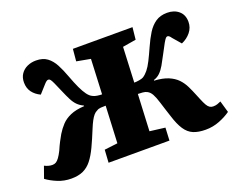

<svg xmlns="http://www.w3.org/2000/svg" viewBox="-115 -916 1395 1132"><g transform="rotate(-20 583.0 -350.0)"><path d="M493 -322Q478 -322 462.5 -321Q447 -320 437 -313Q425 -308 415 -296.5Q405 -285 395 -266.5Q385 -248 374 -221Q350 -162 329 -117.5Q308 -73 285 -44Q262 -15 231.5 -1Q201 13 157 13Q112 13 72 -3.5Q32 -20 4 -41L30 -114Q42 -108 54 -104.5Q66 -101 79 -101Q92 -101 102 -107Q112 -113 122.5 -127.5Q133 -142 145 -166Q157 -194 168 -215Q179 -236 190 -255Q207 -283 229 -306.5Q251 -330 285.5 -345Q320 -360 373 -363L372 -367Q350 -377 334.5 -392.5Q319 -408 306.5 -432.5Q294 -457 280 -490Q263 -530 254 -549.5Q245 -569 239.5 -575.5Q234 -582 227 -582Q221 -582 214.5 -577Q208 -572 201 -564L156 -514Q124 -529 105.5 -554Q87 -579 87 -615Q87 -646 102 -668Q117 -690 142 -701.5Q167 -713 197 -713Q240 -713 267 -693Q294 -673 312.5 -638Q331 -603 347 -559Q364 -513 379 -481Q394 -449 408.5 -429.5Q423 -410 439 -403Q449 -397 466 -394.5Q483 -392 496 -392L506 -611L419 -627L426 -703H800L792 -627L708 -613L698 -392Q712 -392 729.5 -395Q747 -398 756 -403Q773 -414 788 -432.5Q803 -451 819 -482.5Q835 -514 855 -559Q875 -604 896.5 -638.5Q918 -673 947.5 -693Q977 -713 1020 -713Q1064 -713 1092.5 -688.5Q1121 -664 1121 -620Q1121 -584 1098.5 -556Q1076 -528 1041 -513L997 -564Q991 -573 985.5 -577.5Q980 -582 975 -582Q969 -582 963.5 -576Q958 -570 947 -551Q936 -532 915 -491Q897 -456 882.5 -431Q868 -406 851.5 -390Q835 -374 812 -367V-363Q865 -360 899.5 -345.5Q934 -331 955.5 -308.5Q977 -286 991 -257Q998 -243 1004 -229Q1010 -215 1016 -200.5Q1022 -186 1029 -169Q1040 -142 1048.5 -127.5Q1057 -113 1066.5 -107Q1076 -101 1088 -101Q1103 -101 1114.5 -105Q1126 -109 1137 -114L1158 -41Q1129 -20 1087.5 -3.5Q1046 13 1000 13Q954 13 923 0Q892 -13 870.5 -45.5Q849 -78 832 -133Q829 -143 824.5 -156Q820 -169 814.5 -187Q809 -205 801 -230Q790 -266 779 -285.5Q768 -305 752 -313Q742 -319 725 -320.5Q708 -322 695 -322L684 -92L780 -80L776 0H394L399 -80L482 -90Z"/></g></svg>

Font: Literata 18pt ExtraBold
Style: Italic
Weight: 800
Italic angle: -2°
Designer: Latin by Veronika Burian and Jose Scaglione. Greek by Irene Vlachou. Cyrillic by Vera Evstafieva
Foundry: TypeTogether
Version: Version 3.103;gftools[0.9.29]